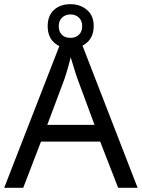

<svg xmlns="http://www.w3.org/2000/svg" viewBox="-20 -898 679 918"><path d="M545 0 459 -221H176L91 0H0L279 -717H360L638 0ZM352 -517Q349 -525 342 -546Q335 -567 328.5 -589.5Q322 -612 318 -624Q313 -604 307.5 -583.5Q302 -563 296.5 -546Q291 -529 287 -517L206 -301H432ZM317 -667Q268 -667 238 -695Q208 -723 208 -773Q208 -823 238 -850.5Q268 -878 317 -878Q364 -878 396 -850.5Q428 -823 428 -774Q428 -723 396.5 -695Q365 -667 317 -667ZM317 -717Q342 -717 357.5 -732Q373 -747 373 -773Q373 -799 357 -814Q341 -829 317 -829Q293 -829 277 -814Q261 -799 261 -773Q261 -747 275.5 -732Q290 -717 317 -717Z"/></svg>

Font: Noto Sans Sundanese
Style: Regular
Weight: 400
Designer: Monotype Design Team (Regular), Sérgio L. Martins (other weights)
Foundry: Monotype Imaging Inc.
Version: Version 2.003